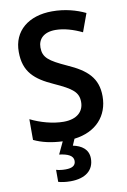

<svg xmlns="http://www.w3.org/2000/svg" viewBox="-103 -784 718 1085"><g transform="rotate(-10 256.0 -242.0)"><path d="M347 133C347 80 308 54 259 44L275 7C401 -8 473 -90 473 -202C473 -307 415 -359 307 -407C206 -453 175 -476 175 -534C175 -582 208 -617 275 -617C324 -617 377 -601 427 -577L465 -681C413 -706 349 -724 275 -724C140 -724 49 -651 50 -530C50 -416 109 -365 214 -318C316 -272 348 -247 348 -191C348 -136 308 -98 232 -98C170 -98 99 -118 43 -146V-27C89 -5 142 7 207 10L174 80C223 86 254 100 254 130C254 157 234 169 196 169C177 169 158 167 142 162V231C158 236 183 240 212 240C298 240 347 200 347 133Z"/></g></svg>

Font: Noto Sans Thai Looped SemiCondensed SemiBold
Style: Regular
Weight: 600
Width: 4
Designer: Sasikarn Vongin, Ben Mitchell
Foundry: The Fontpad Ltd
Version: Version 1.001